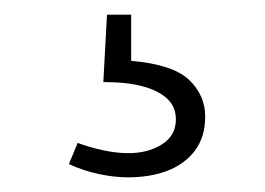

<svg xmlns="http://www.w3.org/2000/svg" viewBox="-20 -20 362 262"><path d="M155 222Q136 222 115 217.5Q94 213 74 204L86 175Q102 181 120.5 185Q139 189 155 189Q182 189 201 177Q220 165 220 143Q220 126 208.5 115Q197 104 175.5 98Q154 92 121 92L126 0H159V63Q216 68 238 89Q260 110 260 139Q260 167 246 185.5Q232 204 208.5 213Q185 222 155 222Z"/></svg>

Font: Bitter Thin Light
Style: Regular
Weight: 300
Version: Version 2.002